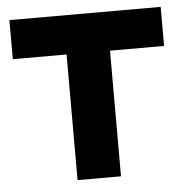

<svg xmlns="http://www.w3.org/2000/svg" viewBox="-44 -569 587 612"><g transform="rotate(-5 250.0 -263.5)"><path d="M180 0V-402H8V-527H492V-402H319V0Z"/></g></svg>

Font: Onest
Style: Bold
Weight: 700
Designer: Dmitri Voloshin, Andrey Kudryavtsev
Foundry: Dmitri Voloshin, Andrey Kudryavtsev
Version: Version 1.000;gftools[0.9.33]